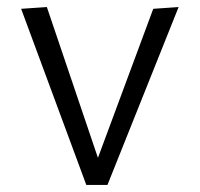

<svg xmlns="http://www.w3.org/2000/svg" viewBox="-20 -525 568 545"><path d="M40 -500 113 -505 258 -77 415 -500 487 -505 285 0H225Z"/></svg>

Font: Antic
Style: Regular
Weight: 400
Designer: Santiago Orozco
Foundry: Typemade
Version: Version 1.0012